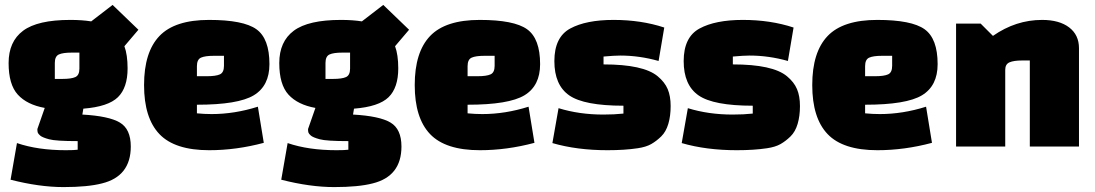

<svg xmlns="http://www.w3.org/2000/svg" viewBox="-20 -596 4454 781"><path d="M23 135 49 -14Q134 15 248 15Q282 15 296 13V-22Q207 -22 179.5 -29.5Q152 -37 143.5 -44.5Q135 -52 133.5 -57Q132 -62 132 -71L162 -157Q90 -170 52.5 -211Q15 -252 15 -339.5Q15 -427 74 -471Q133 -515 266 -515Q314 -515 351 -509L438 -576L543 -475L486 -408Q499 -373 499 -318Q499 -239 459.5 -200.5Q420 -162 319 -154L315 -130Q423 -124 467.5 -97.5Q512 -71 512 0Q512 121 395 150Q337 165 238.5 165Q140 165 23 135ZM203 -340V-275H234Q270 -275 286.5 -282.5Q303 -290 303 -317V-382H272Q236 -382 219.5 -374.5Q203 -367 203 -340Z M781 -170V-135Q811 -132 841 -132Q934 -132 1029 -162L1053 -15Q941 15 831 15Q691 15 628.5 -50.5Q566 -116 566 -250Q566 -384 628.5 -449.5Q691 -515 830.5 -515Q970 -515 1023 -477Q1076 -439 1076 -335Q1076 -247 1012.5 -208.5Q949 -170 781 -170ZM781 -327V-286H822Q858 -286 874.5 -293.5Q891 -301 891 -328V-369H850Q814 -369 797.5 -361.5Q781 -354 781 -327Z M1124 135 1150 -14Q1235 15 1349 15Q1383 15 1397 13V-22Q1308 -22 1280.5 -29.5Q1253 -37 1244.5 -44.5Q1236 -52 1234.5 -57Q1233 -62 1233 -71L1263 -157Q1191 -170 1153.5 -211Q1116 -252 1116 -339.5Q1116 -427 1175 -471Q1234 -515 1367 -515Q1415 -515 1452 -509L1539 -576L1644 -475L1587 -408Q1600 -373 1600 -318Q1600 -239 1560.5 -200.5Q1521 -162 1420 -154L1416 -130Q1524 -124 1568.5 -97.5Q1613 -71 1613 0Q1613 121 1496 150Q1438 165 1339.5 165Q1241 165 1124 135ZM1304 -340V-275H1335Q1371 -275 1387.5 -282.5Q1404 -290 1404 -317V-382H1373Q1337 -382 1320.5 -374.5Q1304 -367 1304 -340Z M1882 -170V-135Q1912 -132 1942 -132Q2035 -132 2130 -162L2154 -15Q2042 15 1932 15Q1792 15 1729.5 -50.5Q1667 -116 1667 -250Q1667 -384 1729.5 -449.5Q1792 -515 1931.5 -515Q2071 -515 2124 -477Q2177 -439 2177 -335Q2177 -247 2113.5 -208.5Q2050 -170 1882 -170ZM1882 -327V-286H1923Q1959 -286 1975.5 -293.5Q1992 -301 1992 -328V-369H1951Q1915 -369 1898.5 -361.5Q1882 -354 1882 -327Z M2682 -484 2659 -348Q2581 -370 2503 -370Q2479 -370 2435 -366V-334Q2597 -334 2655 -286Q2684 -262 2696 -233.5Q2708 -205 2708 -164.5Q2708 -124 2698.5 -92Q2689 -60 2669.5 -41Q2650 -22 2629 -10Q2608 2 2574 7Q2521 15 2451 15Q2327 15 2227 -14L2252 -156Q2336 -130 2434 -130Q2479 -130 2516 -134V-166Q2356 -166 2295.5 -208Q2235 -250 2235 -347.5Q2235 -445 2299.5 -480Q2364 -515 2476 -515Q2588 -515 2682 -484Z M3208 -484 3185 -348Q3107 -370 3029 -370Q3005 -370 2961 -366V-334Q3123 -334 3181 -286Q3210 -262 3222 -233.5Q3234 -205 3234 -164.5Q3234 -124 3224.5 -92Q3215 -60 3195.5 -41Q3176 -22 3155 -10Q3134 2 3100 7Q3047 15 2977 15Q2853 15 2753 -14L2778 -156Q2862 -130 2960 -130Q3005 -130 3042 -134V-166Q2882 -166 2821.5 -208Q2761 -250 2761 -347.5Q2761 -445 2825.5 -480Q2890 -515 3002 -515Q3114 -515 3208 -484Z M3499 -170V-135Q3529 -132 3559 -132Q3652 -132 3747 -162L3771 -15Q3659 15 3549 15Q3409 15 3346.5 -50.5Q3284 -116 3284 -250Q3284 -384 3346.5 -449.5Q3409 -515 3548.5 -515Q3688 -515 3741 -477Q3794 -439 3794 -335Q3794 -247 3730.5 -208.5Q3667 -170 3499 -170ZM3499 -327V-286H3540Q3576 -286 3592.5 -293.5Q3609 -301 3609 -328V-369H3568Q3532 -369 3515.5 -361.5Q3499 -354 3499 -327Z M3969 -500 4019 -450Q4112 -515 4219 -515Q4289 -515 4329 -484.5Q4369 -454 4369 -400V0H4169V-350H4138Q4104 -350 4086.5 -342.5Q4069 -335 4069 -312V0H3869V-500Z"/></svg>

Font: Changa One
Style: Regular
Weight: 400
Designer: Eduardo Rodriguez Tunni
Foundry: Eduardo Rodriguez Tunni
Version: Version 1.003